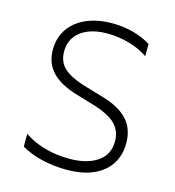

<svg xmlns="http://www.w3.org/2000/svg" viewBox="-108 -807 834 914"><g transform="rotate(15 308.5 -350.0)"><path d="M301 15Q240 15 181.2 1.2Q122.5 -12.5 78 -39V-102Q108 -81.5 143.5 -67.5Q179 -53.5 219 -46.2Q259 -39 302 -39Q387.5 -39 439.2 -73.8Q491 -108.5 491 -176Q491 -224 459 -258.2Q427 -292.5 342 -318L258 -343Q174 -368 133 -411.2Q92 -454.5 92 -521Q92 -566.5 109.5 -602.2Q127 -638 159.2 -663.2Q191.5 -688.5 235.8 -701.8Q280 -715 333 -715Q389.5 -715 438.8 -701.5Q488 -688 525 -664.5V-604Q498.5 -622.5 465.5 -635.5Q432.5 -648.5 396 -655.2Q359.5 -662 322 -662Q270 -662 230.2 -646.2Q190.5 -630.5 168.2 -600Q146 -569.5 146 -525Q146 -494 159.2 -469.8Q172.5 -445.5 204.5 -426Q236.5 -406.5 293 -390L384 -363Q464.5 -339 504.8 -294.8Q545 -250.5 545 -180Q545 -122 517.2 -78Q489.5 -34 435 -9.5Q380.5 15 301 15Z"/></g></svg>

Font: Geologica-Sharp
Style: Regular
Weight: 100
Designer: Sindre Bremnes, Frode Helland
Foundry: Monokrom Skriftforlag AS
Version: Version 1.010;gftools[0.9.28]